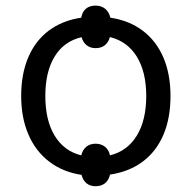

<svg xmlns="http://www.w3.org/2000/svg" viewBox="-20 -603 670 668"><path d="M263.7 5.4Q198.7 -4.4 151.4 -40.5Q104 -76.7 78.9 -135Q53.7 -193.4 53.7 -269Q53.7 -345.7 78.4 -403.6Q103 -461.4 149.9 -496.6Q196.8 -531.7 262.7 -541.5Q266.1 -562 279.1 -572.8Q292 -583.5 312.5 -583.5Q332.5 -583.5 345.9 -572.5Q359.4 -561.5 363.8 -541.5Q429.7 -531.7 476.8 -496.1Q523.9 -460.4 548.6 -402.6Q573.2 -344.7 573.2 -269Q573.2 -191.4 548.3 -133.5Q523.4 -75.7 476.3 -40.5Q429.2 -5.4 362.8 4.4Q358.4 23.9 345.5 34.4Q332.5 44.9 312.5 44.9Q293.5 44.9 281 34.7Q268.6 24.4 263.7 5.4ZM312.5 -103Q332 -103 345.2 -92.5Q358.4 -82 362.8 -62.5Q423.3 -77.6 456.1 -131.3Q488.8 -185.1 488.8 -269Q488.8 -352.5 456.1 -405.8Q423.3 -459 362.3 -474.1Q357.4 -455.6 344.7 -445.6Q332 -435.5 312.5 -435.5Q293.9 -435.5 281.5 -445.6Q269 -455.6 263.7 -473.6Q202.6 -459.5 170.2 -406.5Q137.7 -353.5 137.7 -269Q137.7 -184.1 170.4 -130.6Q203.1 -77.1 262.7 -62.5Q267.6 -82 280.3 -92.5Q293 -103 312.5 -103Z"/></svg>

Font: Viking Open Sans
Style: Regular
Weight: 400
Foundry: Ascender Corporation
Version: Version 2.001